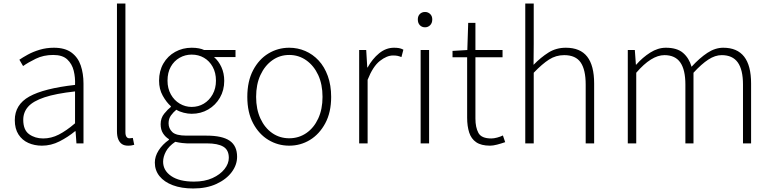

<svg xmlns="http://www.w3.org/2000/svg" viewBox="-20 -814 4379 1090"><path d="M218 13Q176 13 141 -2.5Q106 -18 85 -50.5Q64 -83 64 -132Q64 -220 146.5 -266Q229 -312 406 -332Q408 -374 398.5 -412.5Q389 -451 362 -476.5Q335 -502 282 -502Q227 -502 183 -480.5Q139 -459 111 -439L90 -475Q109 -488 138 -504Q167 -520 205 -531.5Q243 -543 286 -543Q349 -543 386 -515.5Q423 -488 438.5 -442Q454 -396 454 -340V0H414L409 -69H406Q366 -36 318 -11.5Q270 13 218 13ZM225 -28Q271 -28 314 -50Q357 -72 406 -114V-295Q297 -283 232.5 -261.5Q168 -240 140 -208.5Q112 -177 112 -134Q112 -76 145.5 -52Q179 -28 225 -28Z M707 13Q686 13 672.5 4Q659 -5 651.5 -23Q644 -41 644 -69V-794H692V-63Q692 -46 698 -37.5Q704 -29 714 -29Q718 -29 722 -29.5Q726 -30 734 -31L742 8Q734 10 727 11.5Q720 13 707 13Z M1077 256Q1010 256 961 237.5Q912 219 885.5 186Q859 153 859 109Q859 74 880.5 40Q902 6 939 -20V-24Q919 -36 905.5 -57Q892 -78 892 -109Q892 -144 912.5 -169Q933 -194 950 -207V-211Q925 -233 904 -270.5Q883 -308 883 -356Q883 -411 907.5 -453.5Q932 -496 974.5 -519.5Q1017 -543 1068 -543Q1091 -543 1109 -539.5Q1127 -536 1139 -530H1317V-490H1195Q1221 -468 1237 -433Q1253 -398 1253 -355Q1253 -302 1228.5 -259.5Q1204 -217 1162 -192.5Q1120 -168 1068 -168Q1047 -168 1023 -174Q999 -180 981 -191Q964 -177 950.5 -158.5Q937 -140 937 -114Q937 -85 958 -64.5Q979 -44 1039 -44H1153Q1242 -44 1284 -15Q1326 14 1326 76Q1326 122 1295.5 163Q1265 204 1209 230Q1153 256 1077 256ZM1068 -207Q1106 -207 1137 -225.5Q1168 -244 1187 -278Q1206 -312 1206 -356Q1206 -401 1187.5 -434.5Q1169 -468 1138 -486Q1107 -504 1068 -504Q1031 -504 999.5 -486Q968 -468 949.5 -435Q931 -402 931 -356Q931 -312 950 -278Q969 -244 1000.5 -225.5Q1032 -207 1068 -207ZM1081 217Q1142 217 1186 197Q1230 177 1254.5 146Q1279 115 1279 82Q1279 37 1247.5 18.5Q1216 0 1155 0H1041Q1033 0 1015 -2Q997 -4 975 -9Q938 16 922 46Q906 76 906 104Q906 154 952 185.5Q998 217 1081 217Z M1622 13Q1558 13 1504 -19.5Q1450 -52 1417 -114Q1384 -176 1384 -264Q1384 -353 1417 -415.5Q1450 -478 1504 -510.5Q1558 -543 1622 -543Q1670 -543 1713 -524.5Q1756 -506 1789 -470.5Q1822 -435 1841 -382.5Q1860 -330 1860 -264Q1860 -176 1826.5 -114Q1793 -52 1739.5 -19.5Q1686 13 1622 13ZM1622 -29Q1676 -29 1719 -58.5Q1762 -88 1786.5 -141Q1811 -194 1811 -264Q1811 -335 1786.5 -388Q1762 -441 1719 -471.5Q1676 -502 1622 -502Q1568 -502 1525.5 -471.5Q1483 -441 1458.5 -388Q1434 -335 1434 -264Q1434 -194 1458.5 -141Q1483 -88 1525.5 -58.5Q1568 -29 1622 -29Z M2019 0V-530H2059L2065 -431H2067Q2094 -480 2132.5 -511.5Q2171 -543 2217 -543Q2232 -543 2244.5 -541Q2257 -539 2270 -532L2259 -490Q2246 -495 2236.5 -497Q2227 -499 2211 -499Q2176 -499 2136.5 -468Q2097 -437 2067 -361V0Z M2368 0V-530H2416V0ZM2393 -659Q2375 -659 2363.5 -671Q2352 -683 2352 -704Q2352 -723 2363.5 -734.5Q2375 -746 2393 -746Q2410 -746 2422 -734.5Q2434 -723 2434 -704Q2434 -683 2422 -671Q2410 -659 2393 -659Z M2762 13Q2712 13 2683.5 -6.5Q2655 -26 2643.5 -62Q2632 -98 2632 -146V-489H2549V-525L2633 -530L2638 -684H2679V-530H2833V-489H2679V-141Q2679 -91 2696 -59.5Q2713 -28 2769 -28Q2784 -28 2802.5 -33Q2821 -38 2835 -45L2848 -7Q2825 1 2802 7Q2779 13 2762 13Z M2962 0V-794H3010V-564L3009 -446Q3050 -488 3093.5 -515.5Q3137 -543 3192 -543Q3274 -543 3313.5 -492.5Q3353 -442 3353 -340V0H3305V-334Q3305 -418 3276.5 -459.5Q3248 -501 3183 -501Q3136 -501 3097 -476Q3058 -451 3010 -401V0Z M3544 0V-530H3584L3590 -447H3592Q3628 -488 3671.5 -515.5Q3715 -543 3760 -543Q3824 -543 3858 -513.5Q3892 -484 3906 -435Q3952 -485 3996 -514Q4040 -543 4086 -543Q4165 -543 4204.5 -492.5Q4244 -442 4244 -340V0H4198V-334Q4198 -418 4168.5 -459.5Q4139 -501 4077 -501Q4040 -501 4001.5 -476Q3963 -451 3917 -401V0H3871V-334Q3871 -418 3842 -459.5Q3813 -501 3752 -501Q3715 -501 3675 -476Q3635 -451 3592 -401V0Z"/></svg>

Font: Noto Sans JP ExtraLight
Style: Regular
Weight: 250
Designer: Ryoko NISHIZUKA  (kana, bopomofo & ideographs); Paul D. Hunt (Latin, Greek & Cyrillic); Sandoll Communications , Soo-you
Foundry: Adobe
Version: Version 2.004-H2;hotconv 1.0.118;makeotfexe 2.5.65603